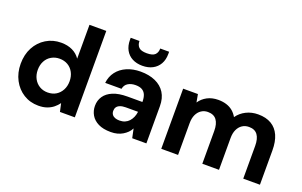

<svg xmlns="http://www.w3.org/2000/svg" viewBox="-87 -1113 2368 1503"><g transform="rotate(20 1096.5 -361.5)"><path d="M291 12Q222 12 167.5 -22Q113 -56 81.5 -115.5Q50 -175 50 -250Q50 -327 81.5 -386Q113 -445 168.5 -479Q224 -513 293 -513Q347 -513 387.5 -493.5Q428 -474 452 -438V-720H592V0H468L453 -68Q437 -46 415 -28Q393 -10 362.5 1Q332 12 291 12ZM324 -110Q364 -110 393.5 -128Q423 -146 440 -178Q457 -210 457 -251Q457 -292 440 -324Q423 -356 393 -373.5Q363 -391 324 -391Q287 -391 256.5 -373.5Q226 -356 209 -324Q192 -292 192 -251Q192 -210 209 -178Q226 -146 256 -128Q286 -110 324 -110Z M894 12Q831 12 790 -8.5Q749 -29 729 -63.5Q709 -98 709 -139Q709 -184 732.5 -219Q756 -254 803.5 -274Q851 -294 924 -294H1048Q1048 -330 1038.5 -353Q1029 -376 1008.5 -388Q988 -400 954 -400Q917 -400 891 -384Q865 -368 859 -335H723Q729 -389 759.5 -429Q790 -469 840.5 -491Q891 -513 955 -513Q1026 -513 1078.5 -489.5Q1131 -466 1159.5 -421Q1188 -376 1188 -310V0H1070L1054 -76Q1044 -56 1028.5 -40.5Q1013 -25 993 -13Q973 -1 948.5 5.5Q924 12 894 12ZM928 -96Q953 -96 973 -104.5Q993 -113 1007 -128.5Q1021 -144 1030 -164.5Q1039 -185 1042 -209V-210H940Q912 -210 893 -202.5Q874 -195 865.5 -182Q857 -169 857 -151Q857 -133 866 -120.5Q875 -108 891 -102Q907 -96 928 -96ZM949 -560Q901 -560 865 -579Q829 -598 809.5 -633.5Q790 -669 790 -718V-735H863Q863 -702 882 -683Q901 -664 949 -664Q998 -664 1017 -683Q1036 -702 1036 -735H1110V-717Q1110 -668 1090 -633Q1070 -598 1034 -579Q998 -560 949 -560Z M1312 0V-501H1435L1447 -435Q1471 -471 1510.5 -492Q1550 -513 1602 -513Q1639 -513 1669.5 -503.5Q1700 -494 1723 -475Q1746 -456 1762 -428Q1790 -468 1835 -490.5Q1880 -513 1934 -513Q2000 -513 2044.5 -486.5Q2089 -460 2111.5 -409.5Q2134 -359 2134 -286V0H1995V-273Q1995 -332 1972 -364Q1949 -396 1900 -396Q1868 -396 1844 -380Q1820 -364 1806.5 -335Q1793 -306 1793 -264V0H1654V-273Q1654 -332 1630.5 -364Q1607 -396 1557 -396Q1527 -396 1503 -380Q1479 -364 1465.5 -335Q1452 -306 1452 -264V0Z"/></g></svg>

Font: DM Sans 17pt ExtraBold
Style: Regular
Weight: 800
Version: Version 4.004;gftools[0.9.30]